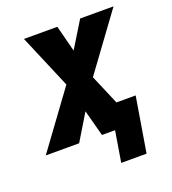

<svg xmlns="http://www.w3.org/2000/svg" viewBox="-142 -614 766 854"><g transform="rotate(-20 241.0 -187.0)"><path d="M406 146H286L310 0H248L215 -124L140 0H-18L176 -265L68 -520H226L258 -396L334 -520H492L298 -255L358 -114H449Z"/></g></svg>

Font: Iosevka Heavy
Style: Italic
Weight: 900
Italic angle: -9°
Monospace: yes
Designer: Belleve Invis
Foundry: Belleve Invis
Version: Version 32.5.0; ttfautohint (v1.8.4)